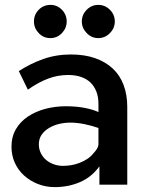

<svg xmlns="http://www.w3.org/2000/svg" viewBox="-20 -756 607 786"><path d="M387 0V-75Q355 -31 307.5 -10.5Q260 10 204 10Q167 10 134.5 -3Q102 -16 78 -38Q54 -60 40.5 -90Q27 -120 27 -155Q27 -196 45 -227Q63 -258 94.5 -279Q126 -300 166 -310.5Q206 -321 249 -321Q294 -321 328.5 -314Q363 -307 383 -297V-332Q383 -359 374.5 -381Q366 -403 350.5 -418Q335 -433 312 -441Q289 -449 259 -449Q216 -449 176.5 -434Q137 -419 94 -389L57 -465Q105 -496 157.5 -514.5Q210 -533 270 -533Q326 -533 369 -518Q412 -503 441.5 -475.5Q471 -448 486 -408Q501 -368 501 -318V0ZM362 -128Q371 -137 377 -147Q383 -157 383 -166V-232Q355 -242 325 -248Q295 -254 268 -254Q244 -254 221.5 -248.5Q199 -243 180.5 -232Q162 -221 150.5 -204.5Q139 -188 139 -165Q139 -146 147 -129.5Q155 -113 168.5 -101.5Q182 -90 200 -83.5Q218 -77 238 -77Q255 -77 272.5 -80Q290 -83 306.5 -89.5Q323 -96 337.5 -105.5Q352 -115 362 -128ZM119 -668Q119 -696 138.5 -716Q158 -736 187 -736Q214 -736 233.5 -716Q253 -696 253 -668Q253 -641 233.5 -620.5Q214 -600 186 -600Q158 -600 138.5 -620.5Q119 -641 119 -668ZM315 -668Q315 -696 335 -716Q355 -736 382 -736Q410 -736 430 -716Q450 -696 450 -668Q450 -641 430 -620.5Q410 -600 382 -600Q355 -600 335 -620.5Q315 -641 315 -668Z"/></svg>

Font: Rising Sun SemiBold
Style: Regular
Weight: 600
Designer: Matt McInerney, Pablo Impallari, Rodrigo Fuenzalida (Raleway font), Stephen Hutchings (Greek), Cristiano Sobral (main ch
Foundry: The Rising Sun Project Authors
Version: Version 4.327; ttfautohint (v1.8.4.7-5d5b-dirty)